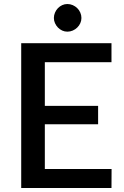

<svg xmlns="http://www.w3.org/2000/svg" viewBox="-20 -935 616 955"><path d="M535 -94.5 534.5 0H85.5V-720H534.5V-625.5H203V-408.5H468V-317H203V-94.5ZM385 -845.5Q385 -832 379.5 -819.8Q374 -807.5 364.2 -798Q354.5 -788.5 341.8 -783Q329 -777.5 315 -777.5Q301.5 -777.5 289.5 -783Q277.5 -788.5 268.2 -798Q259 -807.5 253.5 -819.8Q248 -832 248 -845.5Q248 -859.5 253.5 -872.2Q259 -885 268.2 -894.5Q277.5 -904 289.5 -909.5Q301.5 -915 315 -915Q329 -915 341.8 -909.5Q354.5 -904 364.2 -894.5Q374 -885 379.5 -872.2Q385 -859.5 385 -845.5Z"/></svg>

Font: Lato SemiBold
Style: Regular
Weight: 600
Designer: Lukasz Dziedzic with Adam Twardoch and Botio Nikoltchev
Foundry: tyPoland Lukasz Dziedzic
Version: Version 2.015; 2015-08-06; http://www.latofonts.com/